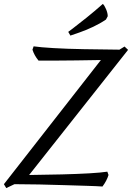

<svg xmlns="http://www.w3.org/2000/svg" viewBox="-33 -950 675 982"><path d="M-1 12 -13 -8 483 -643Q419 -642 357 -641Q295 -640 244.5 -640Q194 -640 164 -640Q142 -667 133 -696L139 -713Q173 -708 241 -704Q309 -700 396.5 -698.5Q484 -697 578 -696L604 -712L622 -695L116 -55Q204 -56 283.5 -58Q363 -60 423.5 -63.5Q484 -67 516 -72L522 -55Q513 -25 491 4Q464 2 413 0.5Q362 -1 299 -3Q236 -5 168.5 -6.5Q101 -8 41 -8ZM327 -768 316 -787Q316 -787 342.5 -807Q369 -827 409.5 -859.5Q450 -892 493 -930Q501 -923 509.5 -903Q518 -883 518 -867L509 -850Q478 -829 441.5 -812Q405 -795 373.5 -784Q342 -773 327 -768Z"/></svg>

Font: Mate
Style: Italic
Weight: 400
Italic angle: -10.8°
Designer: Eduardo Rodriguez Tunni
Foundry: Eduardo Rodriguez Tunni
Version: Version 1.003; ttfautohint (v1.8.4.7-5d5b);gftools[0.9.24]